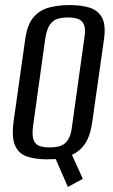

<svg xmlns="http://www.w3.org/2000/svg" viewBox="-20 -619 448 758"><path d="M248 119 200 9Q192 9 184 9.5Q176 10 166 10Q121 10 88 -0.5Q55 -11 40 -43.5Q25 -76 34 -142L80 -467Q88 -522 112 -550.5Q136 -579 173 -589Q210 -599 255 -599Q302 -599 334.5 -588.5Q367 -578 382.5 -550Q398 -522 391 -467L345 -143Q337 -83 316 -52Q295 -21 264 -8L307 87ZM176 -37Q199 -37 217 -42.5Q235 -48 247.5 -65.5Q260 -83 264 -118L313 -469Q319 -504 311.5 -521.5Q304 -539 287.5 -544.5Q271 -550 248 -550Q225 -550 207 -544.5Q189 -539 177 -521.5Q165 -504 159 -469L110 -118Q106 -83 113 -65.5Q120 -48 136.5 -42.5Q153 -37 176 -37Z"/></svg>

Font: Alumni Sans Thin Medium
Style: Italic
Weight: 500
Italic angle: -8°
Version: Version 1.016